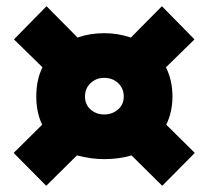

<svg xmlns="http://www.w3.org/2000/svg" viewBox="-20 -659 672 619"><path d="M24 -166 116 -257Q97 -296 97 -348Q97 -402 117 -442L25 -532L130 -639L230 -538Q270 -552 316 -552Q360 -552 402 -538L502 -639L607 -532L515 -442Q536 -400 536 -348Q536 -298 516 -257L608 -166L503 -60L404 -158Q364 -146 316 -146Q273 -146 228 -158L129 -60ZM379 -348Q379 -374 361 -391Q343 -408 316 -408Q290 -408 272 -391Q254 -374 254 -348Q254 -322 272 -306Q290 -290 316 -290Q342 -290 360.5 -306Q379 -322 379 -348Z"/></svg>

Font: Mona Sans Black
Style: Regular
Weight: 900
Designer: Deni Anggara
Foundry: GitHub
Version: Version 2.000